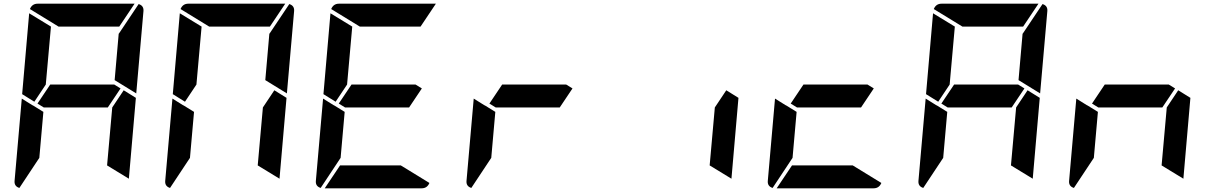

<svg xmlns="http://www.w3.org/2000/svg" viewBox="-20 -1020 6568 1040"><path d="M633 -541 564 -438H217L183 -459L252 -562H599ZM166 -469 100 -510 138 -948 256 -876 228 -562ZM650 -531 716 -490 678 -52 560 -124 588 -438ZM731 -998Q760 -989 757 -959L718 -514L601 -586L623 -838H624ZM193 -165 85 -2Q56 -11 59 -41L98 -486L154 -451L160 -448L215 -414ZM297 -876 142 -971Q154 -1000 184 -1000H709L626 -876Z M982 -469 916 -510 954 -948 1072 -876 1044 -562ZM1466 -531 1532 -490 1494 -52 1376 -124 1404 -438ZM1547 -998Q1576 -989 1573 -959L1534 -514L1417 -586L1439 -838H1440ZM1009 -165 901 -2Q872 -11 875 -41L914 -486L970 -451L976 -448L1031 -414ZM1113 -876 958 -971Q970 -1000 1000 -1000H1525L1442 -876Z M2265 -541 2196 -438H1849L1815 -459L1884 -562H2231ZM1798 -469 1732 -510 1770 -948 1888 -876 1860 -562ZM2151 -124 2306 -29Q2294 0 2264 0H1739L1822 -124ZM1825 -165 1717 -2Q1688 -11 1691 -41L1730 -486L1786 -451L1792 -448L1847 -414ZM1929 -876 1774 -971Q1786 -1000 1816 -1000H2341L2258 -876Z M3081 -541 3012 -438H2665L2631 -459L2700 -562H3047ZM2641 -165 2533 -2Q2504 -11 2507 -41L2546 -486L2602 -451L2608 -448L2663 -414Z M3914 -531 3980 -490 3942 -52 3824 -124 3852 -438Z M4713 -541 4644 -438H4297L4263 -459L4332 -562H4679ZM4599 -124 4754 -29Q4742 0 4712 0H4187L4270 -124ZM4273 -165 4165 -2Q4136 -11 4139 -41L4178 -486L4234 -451L4240 -448L4295 -414Z M5529 -541 5460 -438H5113L5079 -459L5148 -562H5495ZM5062 -469 4996 -510 5034 -948 5152 -876 5124 -562ZM5546 -531 5612 -490 5574 -52 5456 -124 5484 -438ZM5627 -998Q5656 -989 5653 -959L5614 -514L5497 -586L5519 -838H5520ZM5089 -165 4981 -2Q4952 -11 4955 -41L4994 -486L5050 -451L5056 -448L5111 -414ZM5193 -876 5038 -971Q5050 -1000 5080 -1000H5605L5522 -876Z M6345 -541 6276 -438H5929L5895 -459L5964 -562H6311ZM6362 -531 6428 -490 6390 -52 6272 -124 6300 -438ZM5905 -165 5797 -2Q5768 -11 5771 -41L5810 -486L5866 -451L5872 -448L5927 -414Z"/></svg>

Font: DSEG7 Modern
Style: Bold Italic
Weight: 700
Italic angle: -5°
Designer: Keshikan(Twitter:@keshinomi_88pro)
Version: Version 0.46